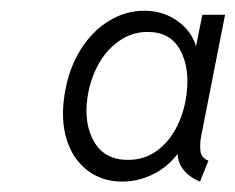

<svg xmlns="http://www.w3.org/2000/svg" viewBox="-20 -748 450 367"><path d="M213.9 -400.9Q174.8 -400.9 147 -422.4Q119.1 -443.8 107.4 -481.4Q95.7 -519 103.5 -567.9Q111.3 -616.7 133.8 -652.6Q156.2 -688.5 188.2 -708Q220.2 -727.5 255.4 -727.5Q294.4 -727.5 323 -705.1Q351.6 -682.6 356.9 -649.4L330.1 -659.2H374L351.1 -641.1L366.7 -719.7H410.2L364.7 -488.8Q361.8 -474.1 363 -460.2Q364.3 -446.3 378.4 -440.9L362.3 -400.9Q340.8 -409.7 329.1 -425.5Q317.4 -441.4 319.8 -465.3L336.4 -455.1H302.2L329.1 -467.3Q307.6 -433.6 277.1 -417.2Q246.6 -400.9 213.9 -400.9ZM224.6 -442.4Q254.9 -442.4 278.3 -458.7Q301.8 -475.1 316.7 -503.2Q331.5 -531.2 336.4 -565.9Q343.3 -617.7 324.5 -652.3Q305.7 -687 262.2 -687Q231.9 -687 207.3 -669.4Q182.6 -651.9 167.2 -623.3Q151.9 -594.7 147 -560.5Q140.1 -510.7 160.2 -476.6Q180.2 -442.4 224.6 -442.4Z"/></svg>

Font: Reddit Sans Light
Style: Italic
Weight: 300
Italic angle: -11.25°
Designer: Stephen Hutchings
Version: Version 1.013